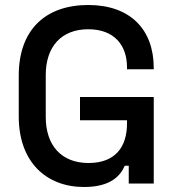

<svg xmlns="http://www.w3.org/2000/svg" viewBox="-20 -734 701 768"><path d="M316 14C424 14 462 -32 479 -71H495V0H595V-346H300V-253H488V-240C488 -146 441 -82 334 -82C226 -82 163 -152 163 -266V-434C163 -548 226 -617 333 -617C439 -617 488 -551 488 -465V-457H595V-462C595 -616 501 -714 333 -714C162 -714 55 -615 55 -432V-268C55 -85 166 14 316 14Z"/></svg>

Font: Meta Space Medium
Style: Regular
Weight: 500
Designer: Meta Pool / Florian Karsten
Foundry: Meta Pool / Florian Karsten
Version: Version 2.000;Glyphs 3.1.1 (3137)